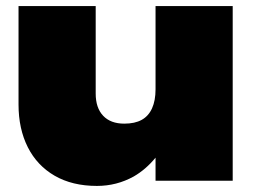

<svg xmlns="http://www.w3.org/2000/svg" viewBox="-20 -595 847 632"><path d="M299 17Q218 17 160 -16.5Q102 -50 71.5 -110.5Q41 -171 41 -251V-575H295V-287Q295 -240 319.5 -214Q344 -188 389 -188Q424 -188 446.5 -200.5Q469 -213 480.5 -238.5Q492 -264 492 -301V-575H746V0H492V-76Q460 -37 420 -14Q364 17 299 17Z"/></svg>

Font: Bounded
Style: Regular
Weight: 900
Designer: Vlad Churkin
Version: Version 1.0